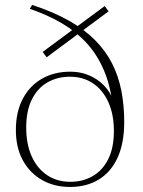

<svg xmlns="http://www.w3.org/2000/svg" viewBox="-20 -732 567 762"><path d="M257.5 10Q195.5 10 147 -17.5Q98.5 -45 70.8 -95.5Q43 -146 43 -215.5Q43 -288 70.5 -340Q98 -392 146.8 -419.8Q195.5 -447.5 258.5 -447.5Q294 -447.5 323.8 -436.8Q353.5 -426 376.8 -407.2Q400 -388.5 414.8 -364.2Q429.5 -340 434.5 -312.5L427.5 -310Q419 -389.5 393.2 -451Q367.5 -512.5 325.8 -558.8Q284 -605 227 -638.8Q170 -672.5 98.5 -697L107.5 -712.5Q191.5 -685 253.5 -650Q315.5 -615 357.5 -572.5Q399.5 -530 425 -479.8Q450.5 -429.5 461.8 -371.2Q473 -313 473 -247.5Q473 -164 446.8 -106.5Q420.5 -49 372 -19.5Q323.5 10 257.5 10ZM259 -10.5Q308.5 -10.5 347.5 -32.8Q386.5 -55 409.2 -99.8Q432 -144.5 432 -212.5Q432 -277 410.5 -325.5Q389 -374 349.8 -400.8Q310.5 -427.5 257 -427.5Q208 -427.5 168.8 -405.2Q129.5 -383 106.8 -338Q84 -293 84 -225.5Q84 -160.5 105.5 -112.2Q127 -64 166.5 -37.2Q206 -10.5 259 -10.5ZM165 -504.5 149.5 -526 395.5 -708 411 -687Z"/></svg>

Font: Newsreader 16pt 16pt ExtraLight
Style: Regular
Weight: 250
Version: Version 1.003